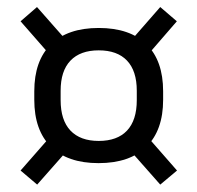

<svg xmlns="http://www.w3.org/2000/svg" viewBox="-20 -574 547 532"><path d="M253 -122Q167 -122 121 -167.5Q75 -213 75 -297.5V-321Q75 -406 121.2 -451.2Q167.5 -496.5 253.5 -496.5Q340 -496.5 386 -451.2Q432 -406 432 -321V-297.5Q432 -213 385.8 -167.5Q339.5 -122 253 -122ZM253.5 -183.5Q305 -183.5 332 -212.2Q359 -241 359 -296.5V-322.5Q359 -377.5 332 -406Q305 -434.5 253.5 -434.5Q202.5 -434.5 175.2 -406Q148 -377.5 148 -322.5V-296.5Q148 -241 175.2 -212.2Q202.5 -183.5 253.5 -183.5ZM379.5 -205.5 470.5 -101.5 424 -62.5 334 -164.5ZM173 -164.5 83 -62.5 37 -101.5 129 -206.5ZM124.5 -415 37 -515 82.5 -554.5 171.5 -453.5ZM334 -451.5 424 -554.5 470 -515 379.5 -410.5Z"/></svg>

Font: Anek Gujarati
Style: Regular
Weight: 400
Designer: Mrunmayee Ghaisas (Gujarati), Yesha Goshar (Latin)
Foundry: Ek Type
Version: Version 1.003